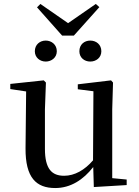

<svg xmlns="http://www.w3.org/2000/svg" viewBox="-20 -935 700 970"><path d="M211 -624C240 -624 267 -644 267 -676C267 -710 240 -730 211 -730C182 -730 156 -710 156 -676C156 -644 182 -624 211 -624ZM436 -624C466 -624 492 -644 492 -676C492 -710 466 -730 436 -730C406 -730 381 -710 381 -676C381 -644 406 -624 436 -624ZM184 -915 167 -898 294 -755H353L482 -899L464 -915L324 -818ZM454 10 620 0V-28L547 -35V-383L551 -518L541 -529L373 -509V-484L452 -474L450 -125C408 -76 357 -47 304 -47C242 -47 207 -81 207 -183V-383L212 -518L201 -529L32 -511V-485L112 -473L109 -186C108 -37 163 15 259 15C337 15 401 -27 451 -91Z"/></svg>

Font: Noto Serif KR Medium
Style: Regular
Weight: 500
Designer: Ryoko NISHIZUKA 西塚涼子 (kana & ideographs); Frank Grießhammer (Latin, Greek & Cyrillic); Wenlong ZHANG 张文龙 (bopomofo); San
Foundry: Adobe
Version: Version 2.001;hotconv 1.1.0;makeotfexe 2.6.0